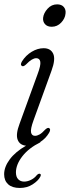

<svg xmlns="http://www.w3.org/2000/svg" viewBox="-42 -678 329 904"><path d="M201.5 -552Q181 -552 170 -564.2Q159 -576.5 161 -594.5Q163.5 -616.5 182 -637Q200.5 -657.5 227 -657.5Q248 -657.5 258.5 -645Q269 -632.5 266.5 -614Q264.5 -591 246 -571.5Q227.5 -552 201.5 -552ZM115.5 -110.5Q101 -70.5 104.2 -54.5Q107.5 -38.5 123 -38.5Q132.5 -38.5 144 -44.8Q155.5 -51 171 -68Q182.5 -78.5 189 -75Q199 -70 189 -52.5Q173 -25.5 147.5 -9.5L148 -8Q93.5 19 63.5 57.5Q33.5 96 33 133Q33 155 43.8 166Q54.5 177 71.5 177Q87 177 103.2 169.2Q119.5 161.5 131 147Q138.5 139 145 140Q154 142 147.5 154.5Q137.5 173.5 111.5 190.2Q85.5 207 51.5 207Q15.5 207 -3.5 189.8Q-22.5 172.5 -22.5 142.5Q-22.5 108 3.8 72.5Q30 37 80.5 8Q50.5 5 41 -20.5Q31.5 -46 50 -95L135 -329Q150.5 -370 147.8 -387Q145 -404 128.5 -404Q119 -404 107.5 -397.2Q96 -390.5 80 -374Q68.5 -363.5 62 -367Q51.5 -372 61.5 -389Q79.5 -417.5 107.2 -434.2Q135 -451 163.5 -451Q196.5 -451 208.5 -425Q220.5 -399 200.5 -345Z"/></svg>

Font: Fraunces 72pt S050 Light
Style: Italic
Weight: 300
Italic angle: -16°
Version: Version 1.000; ttfautohint (v1.8.3)